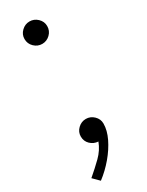

<svg xmlns="http://www.w3.org/2000/svg" viewBox="-169 -502 506 660"><g transform="rotate(-30 84.5 -171.5)"><path d="M20 127 -4 103Q23 80 46 57.5Q69 35 80 6Q62 5 49 -7.5Q36 -20 36 -39Q36 -57 49.5 -70Q63 -83 81 -83Q99 -83 112.5 -70Q126 -57 126 -39Q126 -12 111.5 18Q97 48 73 76.5Q49 105 20 127ZM81 -381Q63 -381 49.5 -394Q36 -407 36 -426Q36 -444 49.5 -457Q63 -470 81 -470Q99 -470 112.5 -457Q126 -444 126 -426Q126 -407 112.5 -394Q99 -381 81 -381Z"/></g></svg>

Font: Lil Grotesk Light
Style: Regular
Weight: 300
Designer: Bastien Sozeau
Foundry: NBR — Bastien Sozeau
Version: Version 3.003; ttfautohint (v1.8.4.7-5d5b);gftools[0.9.33]